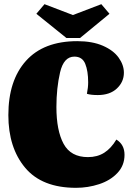

<svg xmlns="http://www.w3.org/2000/svg" viewBox="-20 -877 629 919"><path d="M250 -365Q250 -252 284.5 -188.5Q319 -125 401 -125Q446 -125 479 -146Q512 -167 537 -209Q576 -185 576 -136Q576 -85 542 -49Q508 -13 454.5 4.5Q401 22 344 22Q181 22 100.5 -74Q20 -170 20 -326Q20 -492 104.5 -586Q189 -680 350 -680Q422 -680 472.5 -658Q523 -636 548 -601Q573 -566 573 -529Q573 -485 539.5 -453.5Q506 -422 448 -422Q415 -422 396 -428Q402 -458 402 -483Q402 -537 388 -571.5Q374 -606 336 -606Q285 -606 267.5 -530.5Q250 -455 250 -365ZM298 -695 154 -811 193 -857 329 -805 465 -857 504 -811 363 -695Z"/></svg>

Font: Sansita ExtraBold
Style: Regular
Weight: 800
Designer: Pablo Cosgaya
Foundry: Omnibus-Type
Version: Version 1.006